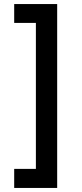

<svg xmlns="http://www.w3.org/2000/svg" viewBox="-20 -776 404 947"><path d="M262 151H50V57H157V-663H50V-756H262Z"/></svg>

Font: Reem Kufi Ink
Style: Regular
Weight: 400
Designer: Khaled Hosny
Version: Version 1.7